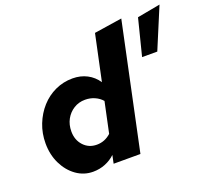

<svg xmlns="http://www.w3.org/2000/svg" viewBox="-125 -895 1157 1057"><g transform="rotate(-20 453.5 -367.0)"><path d="M250 3Q196 3 152 -28.5Q108 -60 82 -113.5Q56 -167 56 -233Q56 -292 76.5 -344Q97 -396 132.5 -435.5Q168 -475 215.5 -497Q263 -519 317 -519Q364 -519 401.5 -499.5Q439 -480 463 -444L520 -712L683 -737L527 0H370L380 -48Q355 -24 321.5 -10.5Q288 3 250 3ZM320 -130Q367 -130 403 -163L441 -342Q424 -362 398 -373.5Q372 -385 342 -385Q305 -385 275.5 -366.5Q246 -348 229 -317Q212 -286 212 -246Q212 -196 242.5 -163Q273 -130 320 -130ZM718 -498 772 -712 907 -737 807 -498Z"/></g></svg>

Font: Red Hat Text VF
Style: Italic
Weight: 300
Italic angle: -12°
Designer: Pentagram, MCKL
Foundry: Pentagram, MCKL
Version: Version 1.023